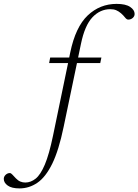

<svg xmlns="http://www.w3.org/2000/svg" viewBox="-204 -730 731 1014"><path d="M132 -59.5Q106.5 64 71.8 134.8Q37 205.5 -6.5 235.2Q-50 265 -101 265Q-142.5 265 -163.2 250Q-184 235 -184 215Q-184 202.5 -174.2 193.2Q-164.5 184 -152 184Q-146 184 -138.8 192Q-131.5 200 -120 212Q-108.5 224 -96.2 229Q-84 234 -70.5 234Q-41.5 234 -15.8 213.5Q10 193 32.8 139.2Q55.5 85.5 76 -13.5L155.5 -397H55.5L61 -426H161.5L167 -453Q195 -588 259.5 -648.8Q324 -709.5 412 -709.5Q459.5 -709.5 483.2 -693.5Q507 -677.5 507 -656.5Q507 -644 497 -635.2Q487 -626.5 473 -626.5Q465 -626.5 456.2 -637.8Q447.5 -649 435 -660Q422 -671 409.2 -676.2Q396.5 -681.5 378.5 -681.5Q324.5 -681.5 284 -638.5Q243.5 -595.5 223.5 -498L208.5 -426H331.5L325.5 -397H202.5Z"/></svg>

Font: Newsreader 16pt Light
Style: Italic
Weight: 300
Italic angle: -17°
Designer: Hugues Gentile
Foundry: Production Type
Version: Version 1.003; ttfautohint (v1.8.3)